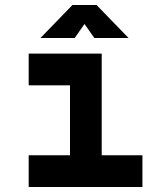

<svg xmlns="http://www.w3.org/2000/svg" viewBox="-20 -743 640 763"><path d="M258.2 -126V-404H94V-530H384.2V-126H546V0H94V-126ZM140.8 -592 267.8 -723H363.8L490.8 -592H354.8L314.8 -649H316.8L276.8 -592Z"/></svg>

Font: Fliege Mono Thin
Style: Regular
Weight: 100
Version: Version 0.020;Glyphs 3.3 (3306)